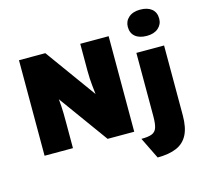

<svg xmlns="http://www.w3.org/2000/svg" viewBox="-140 -982 1449 1359"><g transform="rotate(-15 585.0 -302.5)"><path d="M80 0V-700H273L595 -255L549 -269Q544 -309 540.5 -339Q537 -369 534.5 -394.5Q532 -420 530.5 -445Q529 -470 529 -500Q529 -530 529 -570V-700H737V0H542L187 -490L268 -466Q273 -429 276.5 -401.5Q280 -374 282 -351Q284 -328 285.5 -305.5Q287 -283 287.5 -255.5Q288 -228 288 -191V0ZM850 219 773 62Q824 62 850.5 51.5Q877 41 886.5 12.5Q896 -16 896 -71V-535H1099V-23Q1099 66 1071.5 119Q1044 172 989 195.5Q934 219 850 219ZM1000 -632Q946 -632 915.5 -657Q885 -682 885 -728Q885 -770 916 -797Q947 -824 1000 -824Q1054 -824 1084.5 -799Q1115 -774 1115 -728Q1115 -686 1084 -659Q1053 -632 1000 -632Z"/></g></svg>

Font: Lexend Deca Black
Style: Regular
Weight: 900
Designer: Bonnie Shaver-Troup, Thomas Jockin
Foundry: Lexend
Version: Version 1.007